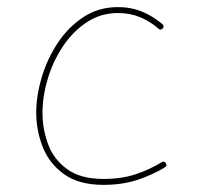

<svg xmlns="http://www.w3.org/2000/svg" viewBox="-20 -517 563 538"><path d="M436 -437.5Q430.7 -431.2 424.3 -436.5Q400.9 -457 372.6 -468.8Q344.2 -480.5 310.5 -480.5Q262.2 -480.5 223.1 -454.6Q184.1 -428.7 156.2 -387Q128.4 -345.2 113.8 -296.1Q99.1 -247.1 99.1 -200.7Q99.1 -154.3 115.2 -111.8Q131.3 -69.3 168.9 -42.5Q206.5 -15.6 270 -15.6Q320.3 -15.6 359.6 -28.6Q398.9 -41.5 433.1 -62.5Q440.4 -66.9 444.8 -59.6Q449.2 -52.2 441.9 -47.9Q406.2 -26.4 364.3 -12.7Q322.3 1 270 1Q200.7 1 159.2 -29.1Q117.7 -59.1 99.6 -105.5Q81.5 -151.9 81.5 -200.7Q81.5 -248.5 96.9 -300.3Q112.3 -352.1 141.8 -396.7Q171.4 -441.4 213.9 -469.2Q256.3 -497.1 310.5 -497.1Q348.1 -497.1 378.9 -484.1Q409.7 -471.2 435.1 -449.2Q441.4 -443.8 436 -437.5Z"/></svg>

Font: Mikhak-DS1-FD Thin
Style: Regular
Weight: 100
Designer: Amin Abedi
Version: Version 3.2